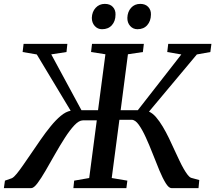

<svg xmlns="http://www.w3.org/2000/svg" viewBox="-50 -969 1109 989"><path d="M-30 0 -24.5 -38.5 11 -51Q21.5 -56 36 -73.8Q50.5 -91.5 69 -118.2Q87.5 -145 108.5 -175.5Q133 -211.5 158.8 -248.8Q184.5 -286 210.8 -318.2Q237 -350.5 263 -372.2Q289 -394 314 -398.5L139.5 -688.5L66.5 -701L71.5 -743H297L292.5 -701L214 -689L369.5 -401.5H455L493 -689.5L419 -701L424 -743H691L686 -701L609 -689.5L571.5 -401.5H660L884 -688.5L811.5 -701L816.5 -743H1039L1033.5 -701L964 -688.5L717.5 -394Q736 -386 753.8 -365.5Q771.5 -345 788.2 -317Q805 -289 820.5 -256.8Q836 -224.5 850.5 -192.5Q862.5 -166.5 873.8 -142.8Q885 -119 895.8 -100.2Q906.5 -81.5 916 -69.2Q925.5 -57 933 -53.5L976.5 -41.5L972.5 0H833Q819.5 0 803.8 -25.2Q788 -50.5 771.2 -90.8Q754.5 -131 737 -176Q719.5 -221 701.2 -261Q683 -301 664.8 -326.5Q646.5 -352 628 -352H565L525.5 -52L606 -38.5L601 0H328L332 -38.5L409.5 -52L448.5 -349H377Q357 -349 333.2 -323.8Q309.5 -298.5 284 -258.8Q258.5 -219 233.2 -174.5Q208 -130 185 -90.2Q162 -50.5 143 -25.2Q124 0 111 0ZM475.5 -818.5Q453 -818.5 438 -835.2Q423 -852 423 -877Q424 -908.5 442.8 -928.8Q461.5 -949 490 -949Q517 -949 531.5 -933Q546 -917 545 -893.5Q545 -860.5 526.5 -839.5Q508 -818.5 475.5 -818.5ZM658 -818.5Q635.5 -818.5 620.5 -835.2Q605.5 -852 606 -877Q607 -908.5 625.2 -928.8Q643.5 -949 672.5 -949Q699 -949 713.8 -933Q728.5 -917 727.5 -893.5Q727 -860.5 708.5 -839.5Q690 -818.5 658 -818.5Z"/></svg>

Font: Merriweather 36pt Medium
Style: Italic
Weight: 500
Italic angle: -7.8°
Version: Version 2.101